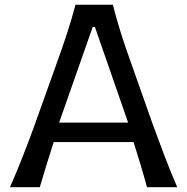

<svg xmlns="http://www.w3.org/2000/svg" viewBox="-20 -776 776 796"><path d="M21.5 0Q48.3 -61 74.7 -128.4Q101.1 -195.8 123 -256.3L215.8 -515.6Q241.2 -585.9 259.5 -642.6Q277.8 -699.2 293 -756.3H447.8Q462.9 -697.8 480.5 -641.4Q498 -585 523.4 -515.1L615.2 -255.4Q637.7 -193.4 663.1 -127Q688.5 -60.5 714.8 0H589.4Q577.1 -45.4 562.7 -93.3Q548.3 -141.1 533.7 -187H202.6Q187.5 -140.6 172.9 -92.8Q158.2 -44.9 145 0ZM511.2 -267.6 373.5 -664.1H364.3L225.1 -267.6Z"/></svg>

Font: Pinar DS1 Medium
Style: Regular
Weight: 500
Designer: Amin Abedi
Version: Version 3.000